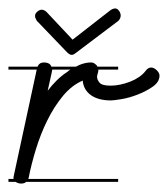

<svg xmlns="http://www.w3.org/2000/svg" viewBox="-20 -445 398 455"><path d="M260 -280H213V-278Q213 -275 211.5 -270.5Q210 -266 210 -263Q210 -256 216 -249Q222 -242 242 -242Q253 -242 265 -244.5Q277 -247 288.5 -251.5Q300 -256 309.5 -262.5Q319 -269 325 -277Q331 -285 338 -285Q345 -285 351.5 -278.5Q358 -272 358 -266Q358 -251 342.5 -240Q327 -229 306.5 -221Q286 -213 267.5 -210Q249 -207 243 -207Q213 -207 195.5 -219.5Q178 -232 176 -254Q150 -243 129 -217.5Q108 -192 92 -159.5Q76 -127 65 -91Q54 -55 48 -24L47 -21H260V-14H42Q38 -10 30 -10Q23 -10 17 -14H0V-21H12Q12 -23 12 -25Q12 -26 12.5 -27.5Q13 -29 13 -30L67 -280H0V-287H69Q73 -297 84 -297Q94 -297 99 -292Q101 -289 102 -287H160Q164 -289 168 -291Q182 -297 196 -297Q202 -297 207 -292Q210 -290 211 -287H260ZM242 -421Q248 -425 253 -425Q258 -425 262 -419.5Q266 -414 266 -408Q266 -402 261 -396L159 -319Q154 -315 150 -315Q145 -315 139 -321L67 -396Q63 -403 63 -407Q63 -413 68.5 -417.5Q74 -422 79 -422Q84 -422 90 -417L152 -351ZM103 -277Q103 -276 103 -275L93 -230Q102 -242 114 -254Q126 -266 140 -275Q143 -278 147 -280H104Q104 -279 103 -277Z"/></svg>

Font: Gruenewald VA 3. Klasse
Style: Regular
Weight: 400
Designer: Peter Wiegel
Foundry: Peter Wiegel, nach dem Schriftentwurf von Dr. H. Gr¸newald
Version: Version 0.007